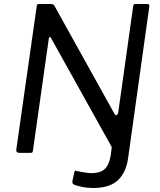

<svg xmlns="http://www.w3.org/2000/svg" viewBox="-20 -762 797 957"><path d="M714 -742Q727 -742 724 -728L619 23Q609 98 567.5 136.5Q526 175 445 175Q413 175 389 169.5Q365 164 353 160Q338 155 341 140L351 95Q353 89 355 88.5Q357 88 361 90Q370 92 383 94.5Q396 97 410.5 99Q425 101 438 101Q479 101 501.5 81Q524 61 532 12L537 -29L234 -573Q230 -580 227 -577.5Q224 -575 223 -568L144 -10Q143 -4 140.5 -2Q138 0 131 0H75Q69 0 64.5 -4Q60 -8 61 -15L163 -731Q164 -738 166 -740Q168 -742 175 -742H234Q241 -742 245.5 -739.5Q250 -737 253 -730L552 -192Q557 -185 562.5 -189Q568 -193 569 -199L644 -732Q645 -738 647.5 -740Q650 -742 655 -742H714Z"/></svg>

Font: Libre Franklin
Style: Italic
Weight: 400
Italic angle: -8°
Designer: Pablo Impallari, Rodrigo Fuenzalida, Nhung Nguyen
Foundry: Impallari Type
Version: Version 3.000